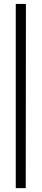

<svg xmlns="http://www.w3.org/2000/svg" viewBox="-20 -713 212 976"><path d="M60.1 243.2V-692.9H111.8L110.8 243.2Z"/></svg>

Font: Halibut
Style: Regular
Weight: 400
Designer: Matteo Maggi
Foundry: Collletttivo
Version: Version 3.080 | FøM Fix